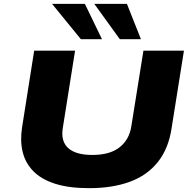

<svg xmlns="http://www.w3.org/2000/svg" viewBox="-20 -969 991 1000"><path d="M444 11Q339 11 267 -12Q195 -35 153.5 -77.5Q112 -120 98 -178Q84 -236 95 -306L158 -705H371L307 -302Q296 -233 335.5 -197.5Q375 -162 461 -162Q552 -162 602.5 -201.5Q653 -241 664 -311L727 -705H938L874 -303Q858 -195 802 -125Q746 -55 655.5 -22Q565 11 444 11ZM604 -765 471 -949H641L714 -765ZM401 -765 251 -949H422L511 -765Z"/></svg>

Font: Nunito Sans 10pt Expanded Black
Style: Italic
Weight: 900
Width: 7
Italic angle: -9°
Designer: Vernon Adams
Foundry: Vernon Adams
Version: Version 3.101;gftools[0.9.27]